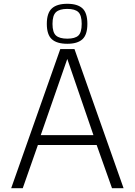

<svg xmlns="http://www.w3.org/2000/svg" viewBox="-20 -993 711 1013"><path d="M298 -734H373L632 0H571L490 -228H180L100 0H39ZM473 -280 335 -682 195 -280ZM227 -867Q227 -924 253.5 -948.5Q280 -973 335 -973Q389 -973 415 -949Q441 -925 441 -867Q441 -810 415 -786Q389 -762 335 -762Q280 -762 253.5 -786Q227 -810 227 -867ZM411 -867Q411 -912 393.5 -929Q376 -946 335 -946Q294 -946 275.5 -929Q257 -912 257 -867Q257 -822 275.5 -805.5Q294 -789 335 -789Q376 -789 393.5 -805.5Q411 -822 411 -867Z"/></svg>

Font: Exo Light
Style: Regular
Weight: 300
Designer: Natanael Gama
Foundry: Natanael Gama
Version: Version 1.500; ttfautohint (v1.6)